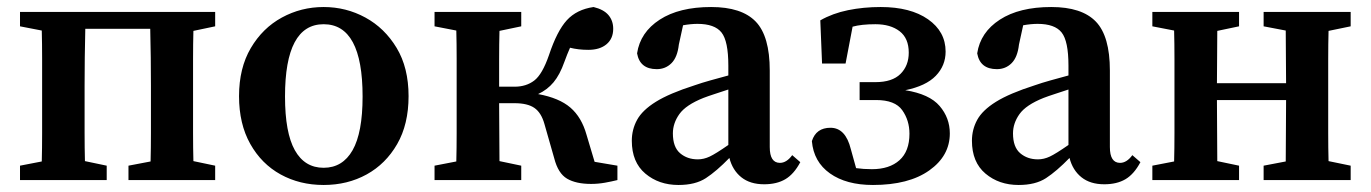

<svg xmlns="http://www.w3.org/2000/svg" viewBox="-20 -513 3905 547"><path d="M37 0V-41L99 -53Q100 -90 100 -133.5Q100 -177 100 -210V-269Q100 -302 100 -345.5Q100 -389 99 -426L37 -438V-479H593V-438L531 -425Q530 -388 530 -345Q530 -302 530 -269V-210Q530 -177 530 -134Q530 -91 531 -54L593 -41V0H346V-41L409 -53Q410 -91 410 -134Q410 -177 410 -210V-269Q410 -304 409.5 -349Q409 -394 408 -431H223Q222 -394 221.5 -349Q221 -304 221 -269V-210Q221 -177 221 -134Q221 -91 222 -54L284 -41V0Z M902 14Q834 14 779.5 -16Q725 -46 693 -103Q661 -160 661 -239Q661 -319 694.5 -376Q728 -433 783 -463Q838 -493 902 -493Q966 -493 1021 -463Q1076 -433 1110 -376.5Q1144 -320 1144 -239Q1144 -159 1111.5 -102.5Q1079 -46 1024.5 -16Q970 14 902 14ZM902 -35Q956 -35 984.5 -85Q1013 -135 1013 -238Q1013 -444 902 -444Q792 -444 792 -238Q792 -135 820 -85Q848 -35 902 -35Z M1559 -62 1531 -160Q1522 -192 1502.5 -205.5Q1483 -219 1446 -219H1402Q1402 -179 1402.5 -134.5Q1403 -90 1403 -54L1465 -41V0H1218V-41L1280 -53Q1281 -90 1281 -133.5Q1281 -177 1281 -210V-269Q1281 -302 1281 -345.5Q1281 -389 1280 -426L1218 -438V-479H1465V-438L1403 -425Q1402 -388 1402 -344Q1402 -300 1402 -266H1446Q1479 -266 1502 -283.5Q1525 -301 1544 -356Q1567 -425 1595 -455.5Q1623 -486 1671 -493Q1700 -486 1713.5 -470Q1727 -454 1727 -431Q1727 -403 1708 -387Q1689 -371 1656 -371Q1628 -371 1604 -377Q1600 -368 1596 -358Q1592 -348 1588 -337Q1575 -300 1557 -278.5Q1539 -257 1513 -245Q1573 -234 1605 -206.5Q1637 -179 1651 -129L1674 -52L1739 -41V0Q1723 4 1703.5 7.5Q1684 11 1664 11Q1621 11 1595.5 -4Q1570 -19 1559 -62Z M2157 12Q2117 12 2092 -8Q2067 -28 2058 -63Q2021 -25 1991 -5.5Q1961 14 1913 14Q1857 14 1818.5 -18.5Q1780 -51 1780 -112Q1780 -144 1795 -171.5Q1810 -199 1848.5 -223Q1887 -247 1959 -270Q1979 -277 2004 -284Q2029 -291 2055 -298V-326Q2055 -396 2035.5 -420.5Q2016 -445 1967 -445Q1958 -445 1947.5 -444Q1937 -443 1926 -441L1914 -386Q1910 -350 1893 -333Q1876 -316 1851 -316Q1803 -316 1795 -361Q1804 -421 1859.5 -457Q1915 -493 2006 -493Q2093 -493 2133 -451.5Q2173 -410 2173 -312V-94Q2173 -49 2202 -49Q2221 -49 2237 -71L2260 -51Q2242 -17 2217.5 -2.5Q2193 12 2157 12ZM1897 -133Q1897 -94 1917.5 -76.5Q1938 -59 1968 -59Q1985 -59 2002 -67Q2019 -75 2055 -100V-258Q2034 -251 2015.5 -245Q1997 -239 1984 -234Q1934 -214 1915.5 -188Q1897 -162 1897 -133Z M2686 -133Q2686 -69 2627.5 -27.5Q2569 14 2467 14Q2391 14 2344.5 -19Q2298 -52 2293 -111Q2305 -149 2346 -149Q2389 -149 2404 -88L2419 -34Q2440 -31 2464 -31Q2514 -31 2542.5 -56.5Q2571 -82 2571 -132Q2571 -170 2550.5 -199Q2530 -228 2476 -228H2429V-279H2474Q2522 -279 2545.5 -302.5Q2569 -326 2569 -363Q2569 -404 2543 -424Q2517 -444 2474 -444Q2434 -444 2409 -437L2389 -332H2322L2317 -455Q2352 -475 2396 -484Q2440 -493 2489 -493Q2574 -493 2624 -458Q2674 -423 2674 -366Q2674 -326 2646 -297Q2618 -268 2559 -256Q2628 -245 2657 -211Q2686 -177 2686 -133Z M3126 12Q3086 12 3061 -8Q3036 -28 3027 -63Q2990 -25 2960 -5.5Q2930 14 2882 14Q2826 14 2787.5 -18.5Q2749 -51 2749 -112Q2749 -144 2764 -171.5Q2779 -199 2817.5 -223Q2856 -247 2928 -270Q2948 -277 2973 -284Q2998 -291 3024 -298V-326Q3024 -396 3004.5 -420.5Q2985 -445 2936 -445Q2927 -445 2916.5 -444Q2906 -443 2895 -441L2883 -386Q2879 -350 2862 -333Q2845 -316 2820 -316Q2772 -316 2764 -361Q2773 -421 2828.5 -457Q2884 -493 2975 -493Q3062 -493 3102 -451.5Q3142 -410 3142 -312V-94Q3142 -49 3171 -49Q3190 -49 3206 -71L3229 -51Q3211 -17 3186.5 -2.5Q3162 12 3126 12ZM2866 -133Q2866 -94 2886.5 -76.5Q2907 -59 2937 -59Q2954 -59 2971 -67Q2988 -75 3024 -100V-258Q3003 -251 2984.5 -245Q2966 -239 2953 -234Q2903 -214 2884.5 -188Q2866 -162 2866 -133Z M3580 -438V-479H3828V-438L3765 -425Q3764 -388 3764 -345Q3764 -302 3764 -269V-210Q3764 -177 3764 -134Q3764 -91 3765 -54L3828 -41V0H3580V-41L3643 -53Q3643 -90 3643.5 -136Q3644 -182 3644 -228H3447Q3447 -182 3447.5 -136Q3448 -90 3448 -54L3510 -41V0H3263V-41L3325 -53Q3326 -90 3326 -133.5Q3326 -177 3326 -210V-269Q3326 -302 3326 -345.5Q3326 -389 3325 -426L3263 -438V-479H3510V-438L3448 -425Q3448 -391 3447.5 -350Q3447 -309 3447 -276H3644Q3644 -309 3643.5 -350Q3643 -391 3643 -426Z"/></svg>

Font: Source Serif Pro Semibold
Style: Regular
Weight: 600
Designer: Frank Grießhammer
Foundry: Adobe Systems Incorporated
Version: Version 3.000;hotconv 1.0.109;makeotfexe 2.5.65596